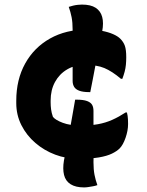

<svg xmlns="http://www.w3.org/2000/svg" viewBox="-20 -721 640 838"><path d="M360 -592Q396 -592 424.5 -586.5Q453 -581 473.5 -572Q494 -563 505 -552Q519 -538 525 -521Q531 -504 531 -471Q531 -454 529.5 -438.5Q528 -423 524 -408Q520 -393 514 -377H508Q469 -410 435.5 -424Q402 -438 350 -438Q307 -438 273 -418Q239 -398 220 -363Q201 -328 201 -282V-274Q201 -259 203 -243.5Q205 -228 211 -211Q222 -197 254 -185Q286 -173 332 -173Q375 -173 408 -179Q441 -185 470 -198Q499 -211 528 -230H534Q536 -223 537 -215.5Q538 -208 538.5 -199.5Q539 -191 539 -180Q539 -151 528 -119.5Q517 -88 502 -73Q490 -61 468.5 -50.5Q447 -40 412 -34Q377 -28 321 -28Q269 -28 221 -46Q173 -64 134.5 -97Q96 -130 73.5 -174.5Q51 -219 51 -271V-281Q51 -374 90 -444Q129 -514 198.5 -553Q268 -592 360 -592ZM374 -319H368Q342 -319 326 -325Q310 -331 303.5 -342Q297 -353 297 -368Q297 -405 297 -444Q297 -483 297 -520.5Q297 -558 297 -591Q297 -623 292.5 -646Q288 -669 280 -691Q289 -694 299.5 -696.5Q310 -699 320.5 -700Q331 -701 338 -701Q376 -701 397.5 -687Q419 -673 426 -647Q433 -621 426 -584Q421 -561 416 -535Q411 -509 405.5 -482Q400 -455 395 -427.5Q390 -400 384.5 -372.5Q379 -345 374 -319ZM308 -286H314Q344 -286 360 -280Q376 -274 382 -263.5Q388 -253 388 -237Q388 -200 388 -161Q388 -122 388.5 -84.5Q389 -47 388 -13Q388 19 392.5 42Q397 65 405 87Q397 90 386 92Q375 94 365 95.5Q355 97 347 97Q310 97 288 83Q266 69 259.5 42.5Q253 16 259 -20Q265 -47 271 -79.5Q277 -112 283.5 -147Q290 -182 296 -217.5Q302 -253 308 -286Z"/></svg>

Font: Recursive Casual ExtraBold
Style: Regular
Weight: 800
Version: Version 1.047